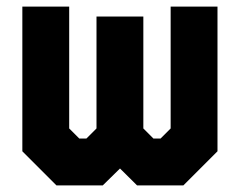

<svg xmlns="http://www.w3.org/2000/svg" viewBox="-20 -560 724 580"><path d="M47.5 -540H189V-172L219.5 -141.5H241L271.5 -172V-510H413V-172L443.5 -141.5H465L495.5 -172V-540H637V-103L534 0H394L342.5 -51L290.5 0H150.5L47.5 -103Z"/></svg>

Font: Tourney Condensed Black
Style: Regular
Weight: 900
Width: 3
Designer: Tyler Finck
Foundry: Etcetera Type Co
Version: Version 1.010; ttfautohint (v1.8.3)